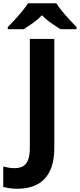

<svg xmlns="http://www.w3.org/2000/svg" viewBox="-94 -954 492 1184"><path d="M15 210Q-14 210 -36 206.5Q-58 203 -74 199V73Q-58 77 -40.5 80Q-23 83 -3 83Q23 83 44.5 73Q66 63 78 35Q90 7 90 -45V-714H241V-46Q241 46 212.5 102.5Q184 159 133 184.5Q82 210 15 210ZM253 -934Q267 -912 289.5 -884.5Q312 -857 336 -831Q360 -805 378 -787V-774H279Q253 -790 222 -811.5Q191 -833 165 -860Q139 -833 109 -812Q79 -791 53 -774H-46V-787Q-27 -806 -3.5 -831.5Q20 -857 42.5 -884.5Q65 -912 79 -934Z"/></svg>

Font: RS Noto Sans
Style: Bold
Weight: 700
Designer: Monotype Design Team
Foundry: Monotype Imaging Inc.
Version: Version 3.10